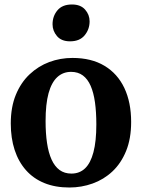

<svg xmlns="http://www.w3.org/2000/svg" viewBox="-20 -824 632 855"><path d="M28 -274Q28 -347 50.5 -401.8Q73 -456.5 111.8 -493Q150.5 -529.5 199.5 -547.8Q248.5 -566 302.5 -566Q387 -566 445.2 -531Q503.5 -496 533.8 -432Q564 -368 564 -281Q564 -206.5 541.5 -151.5Q519 -96.5 480.5 -60.5Q442 -24.5 392.5 -6.8Q343 11 289 11Q226 11 177.5 -8.8Q129 -28.5 95.8 -66Q62.5 -103.5 45.2 -156.2Q28 -209 28 -274ZM298 -51Q334.5 -51 359 -74.5Q383.5 -98 396.2 -146.5Q409 -195 409 -270Q409 -324.5 403 -367.8Q397 -411 383.8 -441.5Q370.5 -472 349 -488Q327.5 -504 296.5 -504Q260.5 -504 235 -480.5Q209.5 -457 196.2 -408.8Q183 -360.5 183 -285Q183 -230 189.5 -186.8Q196 -143.5 209.8 -113.2Q223.5 -83 245.2 -67Q267 -51 298 -51ZM291.5 -640Q253.5 -640 233.8 -663.2Q214 -686.5 214 -716Q214 -752 235.8 -778Q257.5 -804 300 -804H301Q339 -804 359 -781.2Q379 -758.5 379 -729Q379 -693.5 357 -666.8Q335 -640 292.5 -640Z"/></svg>

Font: Merriweather 28pt
Style: Bold
Weight: 700
Version: Version 2.100